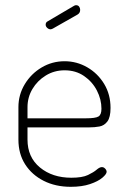

<svg xmlns="http://www.w3.org/2000/svg" viewBox="-20 -714 485 740"><path d="M253 6Q194 6 148.5 -17Q103 -40 77 -80.5Q51 -121 51 -176V-301Q51 -349 75.5 -389.5Q100 -430 140.5 -454Q181 -478 229 -478Q276 -478 316.5 -454.5Q357 -431 381.5 -390.5Q406 -350 406 -298Q406 -262 394 -246Q382 -230 363.5 -226.5Q345 -223 323 -223H86V-176Q86 -108 134 -68.5Q182 -29 255 -29Q297 -29 319 -39.5Q341 -50 352.5 -60Q364 -70 373 -70Q378 -70 382 -67Q386 -64 388.5 -60Q391 -56 391 -52Q391 -43 374.5 -29Q358 -15 327 -4.5Q296 6 253 6ZM86 -258H311Q348 -258 359.5 -265Q371 -272 371 -295Q371 -331 353.5 -365Q336 -399 304 -421Q272 -443 229 -443Q189 -443 156.5 -423Q124 -403 105 -371Q86 -339 86 -301ZM175 -601Q168 -601 162 -606.5Q156 -612 156 -619Q156 -628 164 -632L266 -692Q270 -694 273 -694Q281 -694 285 -688.5Q289 -683 289 -676Q289 -664 279 -658L184 -604Q182 -603 179.5 -602Q177 -601 175 -601Z"/></svg>

Font: Dosis ExtraLight ExtraLight
Style: Regular
Weight: 250
Version: Version 3.001; ttfautohint (v1.8.2)